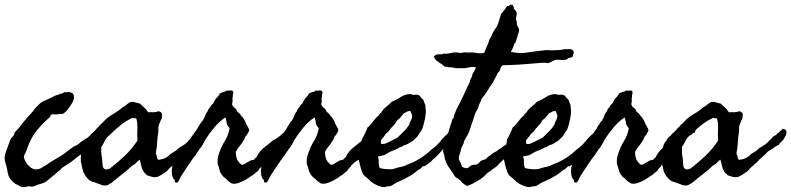

<svg xmlns="http://www.w3.org/2000/svg" viewBox="-50 -761 3379 820"><path d="M406.2 -224.6Q416 -212.4 415.5 -208Q415 -204.6 415 -197.3Q410.2 -191.9 407.2 -185.1Q404.8 -179.2 398.4 -173.8Q392.6 -169.9 388.2 -168.5Q382.3 -167 378.9 -162.1Q372.1 -159.7 369.1 -157.2Q365.7 -154.3 357.4 -155.3Q334 -131.8 315.9 -117.2Q297.9 -102.5 278.3 -88.9Q263.7 -76.2 247.6 -65.4Q231.4 -54.7 214.8 -43.9Q208.5 -37.6 206.1 -34.7Q202.6 -30.3 196.3 -27.3Q185.1 -16.1 172.4 -6.3Q166 -1.5 160.4 3.2Q154.8 7.8 149.4 12.7Q138.7 20.5 126.5 23.4Q113.8 26.4 103.5 31.2Q85 39.6 75.2 34.2L57.1 37.6Q49.8 39.1 39.1 36.1Q36.1 35.2 33.2 33.2Q31.7 32.2 30 31.2Q28.3 30.3 26.4 29.3Q16.6 25.4 11.2 21Q5.9 16.6 2 12.7Q-1 9.8 -4.9 4.4Q-8.8 -1 -10.7 -4.9Q-15.6 -12.7 -17.1 -23.9Q-18.6 -35.2 -21.5 -45.9Q-23.4 -55.7 -27.3 -67.4Q-30.8 -78.1 -30.3 -89.8Q-29.8 -93.8 -28.8 -97.7Q-27.8 -101.6 -26.9 -105L-22.5 -120.1Q-19.5 -127 -17.1 -133.3Q-14.6 -139.6 -12.7 -145.5Q-9.3 -156.2 -3.9 -168Q-1 -172.9 2.4 -175.8Q5.9 -178.7 8.8 -183.6Q10.3 -185.1 11.2 -189.5Q12.2 -194.3 13.7 -196.3L30.3 -214.4Q34.7 -219.2 38.6 -224.1Q42.5 -229 45.9 -234.4Q48.3 -237.8 51 -241Q53.7 -244.1 56.2 -246.6Q58.6 -249 61.3 -252.2Q64 -255.4 66.4 -258.8Q71.8 -266.1 74.7 -268.1Q77.1 -269.5 79.1 -272.5Q85 -278.3 89.8 -284.7Q94.7 -291 99.6 -297.9Q103 -301.3 106.7 -304.9Q110.4 -308.6 113.8 -312.5Q120.6 -319.8 128.9 -325.2Q138.2 -330.6 147 -334Q151.9 -335.9 156.7 -338.1Q161.6 -340.3 167 -342.8Q172.4 -345.2 176.3 -347.7Q180.2 -350.1 185.5 -352.5Q191.4 -355 196.3 -355.5Q200.7 -356 205.1 -360.4Q210.9 -359.4 215.8 -362.3Q220.7 -365.2 225.6 -367.2Q230.5 -367.7 234.9 -367.2Q239.3 -366.2 242.2 -369.1Q244.6 -367.2 248.5 -367.2Q252 -367.2 253.9 -365.2Q263.2 -362.8 265.6 -351.6Q267.6 -336.9 258.3 -321.3Q249 -305.7 242.2 -297.9Q233.9 -284.2 217.8 -274.4Q206.5 -274.4 193.8 -272.9Q180.7 -271.5 171.9 -273.4Q169.4 -269 166.5 -268.1Q162.6 -266.6 165 -262.7Q131.8 -234.4 106.4 -202.6Q81.1 -170.9 66.4 -127.9Q61 -110.4 56.6 -104Q51.8 -97.2 51.8 -88.9Q57.6 -68.4 71.3 -54.2Q85 -40 98.6 -38.1Q114.3 -36.1 126.5 -43.9Q139.2 -52.2 149.4 -57.6Q156.2 -62.5 163.1 -66.9Q169.9 -71.3 176.3 -75.2L204.1 -91.8Q208 -93.8 211.9 -96.2Q215.8 -98.6 219.7 -101.6Q231.4 -109.9 242.7 -118.7Q248 -122.6 253.2 -126.7Q258.3 -130.9 263.7 -134.8Q268.1 -135.3 271 -138.2Q273.4 -140.6 278.3 -140.6Q295.9 -156.2 316.4 -168.5Q336.9 -180.7 359.4 -193.4Q367.2 -201.2 373.5 -205.6Q379.9 -210 387.7 -217.8Q394.5 -217.8 397.5 -221.2Q400.4 -224.6 406.2 -224.6Z M642.6 -271.5 641.6 -263.7Q642.6 -260.3 639.6 -252Q634.8 -246.1 633.8 -239.3Q631.8 -235.4 630.4 -232.4Q628.9 -229.5 627.9 -224.6Q626 -218.8 626.5 -210.9Q627 -207 626.7 -203.4Q626.5 -199.7 626 -196.3Q624 -185.5 623 -175.3Q622.1 -165 621.1 -154.3Q621.1 -143.6 619.1 -129.9Q617.2 -116.2 615.2 -105.5Q619.6 -97.7 620.1 -90.8Q620.6 -83.5 627 -78.1Q646.5 -81.1 658.2 -87.4Q669.9 -93.8 680.7 -105.5Q688.5 -108.9 692.9 -112.3Q696.8 -115.7 704.1 -120.1L711.9 -127.9Q723.6 -134.3 725.1 -135.7Q726.1 -136.7 727.8 -137.7Q729.5 -138.7 731.4 -139.6Q748 -150.4 756.8 -162.1Q764.2 -168 769 -174.3Q772.9 -179.7 784.2 -184.6Q790.5 -192.4 798.3 -197.8Q806.2 -203.1 812.5 -210.9Q817.9 -210.9 820.3 -209Q821.8 -208 823.5 -207Q825.2 -206.1 827.1 -205.1Q830.1 -197.3 828.1 -189Q826.2 -180.7 821.3 -173.8Q816.4 -167.5 816.4 -166Q816.4 -165 815.4 -164.1Q812.5 -160.6 808.1 -156.7Q803.7 -153.3 800.8 -149.4Q795.9 -140.6 793 -140.6Q790 -140.6 788.1 -138.7Q779.3 -133.3 775.9 -130.9Q772 -127.4 764.6 -123Q754.4 -117.7 752 -115.2Q749.5 -112.8 748 -112.3Q736.3 -99.1 725.1 -90.3Q714.8 -82.5 703.1 -68.4Q699.2 -65.4 695.3 -62.5Q691.4 -59.6 688.5 -54.7Q679.7 -48.8 674.3 -43Q668.9 -37.1 662.1 -29.3Q656.2 -26.4 649.4 -21Q641.1 -14.6 634.8 -11.7Q632.3 -10.3 626.5 -7.3Q621.6 -4.9 617.2 -4.9Q606 -2.9 595.7 -6.8Q586.4 -10.3 577.1 -12.7Q573.2 -18.6 567.4 -22.5Q558.6 -33.2 554.7 -47.9Q550.8 -62.5 546.9 -79.1Q538.1 -73.2 532.2 -66.4Q526.4 -59.1 514.6 -53.7Q504.9 -44.4 494.6 -35.4Q484.4 -26.4 473.1 -18.1Q462.4 -9.8 451.2 -0.7Q439.9 8.3 428.7 17.6Q420.9 25.4 418 23.4Q409.2 34.2 386.7 30.3Q378.9 26.4 369.1 23.4Q362.3 21.5 353.5 17.6Q336.9 14.6 325.7 2.9Q314.5 -8.8 306.6 -24.4Q303.7 -32.7 302.2 -39.1Q301.8 -42.5 300.8 -46.4Q299.8 -50.3 298.8 -54.7Q298.3 -63 295.9 -67.9Q293.9 -73.2 295.9 -78.1Q293.9 -80.6 294.9 -84.5Q295.9 -89.4 295.9 -91.8Q294.9 -105.5 298.3 -121.1Q301.8 -136.7 307.6 -149.4Q310.5 -154.3 315.4 -159.2Q317.9 -162.1 318.4 -165Q318.8 -167.5 321.3 -169.9Q323.7 -172.9 327.1 -175.8Q332 -179.7 334 -181.6Q336.4 -185.1 339.1 -188.2Q341.8 -191.4 345.2 -193.8Q348.6 -196.3 351.6 -199.2Q354.5 -202.1 357.4 -205.1Q360.8 -208.5 362.8 -211.9Q365.2 -215.8 370.1 -217.8Q374 -224.6 378.9 -229Q383.8 -233.4 389.6 -238.3Q406.2 -258.3 430.7 -272.5Q455.6 -286.6 474.6 -303.7Q481.4 -306.6 486.3 -310.5Q491.2 -314.5 496.1 -318.4Q508.3 -329.1 522.5 -325.2L547.9 -318.4Q557.6 -309.6 566.9 -300.8Q576.2 -292 583 -281.2Q586.4 -281.7 590.3 -282Q594.2 -282.2 598.6 -281.7Q607.4 -280.8 617.2 -283.2Q620.1 -283.2 623 -284.7Q626 -286.1 627.9 -286.1Q642.6 -281.2 642.6 -271.5ZM513.7 -256.8Q487.3 -244.1 465.8 -227.1Q444.3 -210 424.8 -190.4Q422.4 -188 419.7 -185.8Q417 -183.6 414.6 -181.2Q412.1 -179.2 409.7 -176.8Q407.2 -174.3 405.3 -171.9Q401.4 -167 397.9 -160.2Q394.5 -153.3 391.6 -147.5Q390.6 -145.5 389.6 -143.8Q388.7 -142.1 387.7 -141.1Q386.7 -140.1 385.7 -138.7Q384.8 -137.2 383.8 -135.7Q381.8 -130.9 382.3 -126Q382.8 -122.6 382.8 -115.2V-105.5Q382.8 -102.5 383.8 -95.7Q386.7 -85 386.7 -74.2Q386.7 -66.4 388.2 -55.2Q389.6 -43.9 395.5 -40Q401.9 -36.1 407.7 -38.1Q414.6 -40.5 418.9 -41Q453.1 -67.4 483.4 -96.2Q513.7 -125 537.1 -161.1Q535.2 -185.1 536.6 -210.4Q538.1 -234.4 532.2 -254.9Q528.3 -257.3 522.9 -256.3Q519 -255.9 513.7 -256.8Z M1033.2 -77.1Q1037.1 -82.5 1039.1 -84.5Q1041.5 -86.9 1044.9 -88.9Q1057.1 -114.7 1076.9 -129.9Q1096.7 -145 1119.1 -164.1Q1124 -164.1 1127.4 -167.5Q1130.9 -170.9 1135.7 -172.9Q1141.6 -178.2 1147 -181.6Q1151.4 -184.6 1154.3 -189.5Q1165.5 -194.8 1175.3 -204.1Q1185.5 -213.4 1195.3 -220.7Q1203.1 -222.7 1211.9 -218.8Q1215.8 -210.9 1214.8 -202.1Q1213.9 -193.4 1205.1 -192.4Q1202.1 -189.5 1198.7 -186.5Q1195.3 -183.6 1190.4 -182.6Q1180.7 -180.7 1177.7 -174.8Q1177.2 -165.5 1175.3 -163.6Q1173.3 -161.6 1172.9 -160.2Q1162.1 -142.1 1148.9 -129.2Q1135.7 -116.2 1124 -97.7Q1118.7 -94.2 1115.2 -86.9Q1097.7 -77.1 1089.4 -71.8Q1081.1 -66.4 1074.2 -58.6Q1068.4 -55.2 1068.4 -52.7Q1068.4 -50.8 1066.4 -48.8Q1056.6 -40.5 1055.2 -36.6Q1053.7 -32.7 1050.8 -30.3Q1045.9 -26.9 1042.2 -23.7Q1038.6 -20.5 1036.1 -18.1Q1030.3 -12.2 1023.4 -9.8Q1015.1 -2.9 999 6.6Q982.9 16.1 965.8 21.2Q948.7 26.4 937.5 21.5L930.7 16.1Q928.7 14.6 923.8 11.7Q917.5 3.9 909.7 -1.5Q902.8 -6.3 896.5 -15.6Q889.2 -25.9 887.2 -36.6Q885.3 -47.9 879.9 -58.6Q877.4 -84 883.8 -100.6Q889.2 -117.2 895.5 -131.6Q901.9 -146 909.7 -158.2Q924.8 -181.6 930.7 -213.9Q919.9 -224.6 918.5 -233.9Q918 -238.8 916.5 -245.1Q915 -251.5 913.1 -259.8Q887.7 -243.2 866.2 -217.8Q844.7 -192.4 828.1 -166L816.4 -144.5Q811.5 -135.3 804.7 -127Q799.8 -122.1 799.8 -120.6Q799.8 -119.1 797.9 -117.2Q793.9 -112.3 791.5 -108.9Q789.1 -105.5 788.1 -103.5Q787.1 -101.6 786.1 -99.9Q785.2 -98.1 784.2 -96.7Q781.2 -92.8 779.3 -90.8Q777.3 -88.9 774.4 -85Q760.7 -65.4 749.5 -48.3L726.6 -13.7Q721.2 -5.4 717.8 2.9Q714.4 11.7 708 18.6Q698.2 19.5 696.8 15.6Q695.3 11.7 697.3 8.8Q685.5 1 684.1 -21.5Q682.6 -43.9 688.5 -57.6Q685.5 -66.4 686.5 -67.4Q687.5 -68.4 687.5 -70.3Q700.2 -87.9 713.4 -105.5Q726.6 -123 741.2 -138.7Q743.7 -142.1 746.1 -145.5Q748.5 -148.9 750.5 -152.3Q755.4 -159.7 760.7 -165Q769 -179.2 780.8 -194.3Q792.5 -209 799.8 -224.6Q805.2 -230 807.1 -235.4Q809.6 -241.2 815.4 -245.1Q818.8 -251 821.5 -256.6Q824.2 -262.2 826.2 -267.6Q829.1 -276.9 836.9 -286.1Q838.9 -293 841.8 -296.9Q844.7 -300.8 849.6 -305.7Q850.1 -310.1 855 -314Q859.9 -317.9 862.3 -322.3Q864.7 -329.1 867.2 -331.1Q870.1 -333.5 870.1 -337.9Q875 -342.8 879.9 -348.1Q884.8 -353.5 888.7 -361.3Q902.3 -369.1 907.7 -369.1Q913.1 -369.1 916 -374Q919.9 -374 924.6 -374Q929.2 -374 934.6 -374.5Q945.8 -375.5 946.3 -367.2Q946.8 -365.2 946.3 -362.3Q945.8 -360.8 945.3 -359.4Q944.8 -357.9 944.3 -356.4Q944.8 -347.7 944.3 -347.2Q943.4 -346.2 943.4 -345.7Q942.4 -341.8 942.9 -338.9Q943.4 -336.4 943.4 -330.1Q942.9 -326.2 942.4 -323.2Q941.9 -320.3 941.4 -317.9Q940.4 -313 945.3 -306.6Q947.8 -303.2 951.2 -301.3Q954.6 -299.3 958 -294.9Q960.4 -292.5 961.4 -289.1Q962.4 -285.6 964.8 -283.2Q966.8 -280.8 970.7 -278.3Q974.6 -275.9 976.6 -271.5Q981.9 -267.6 980 -266.6Q978.5 -265.6 984.4 -262.7Q995.6 -248.5 1001 -232.4Q1007.3 -220.2 1011.7 -212.9Q1016.6 -205.1 1011.7 -197.3Q1008.8 -194.3 1004.9 -185.5Q1000.5 -181.2 997.1 -175.8Q995.1 -172.4 994.1 -168.5Q993.7 -165 991.2 -162.1Q982.4 -147.9 973.1 -136.7Q963.9 -125.5 957 -112.3Q957.5 -84.5 967.8 -71.3Q979.5 -57.6 982.4 -57.6Q988.8 -56.6 996.1 -61.5L1008.8 -69.3Q1010.7 -70.3 1012.5 -71.3Q1014.2 -72.3 1015.6 -73.2Q1018.6 -75.2 1022.5 -76.2Q1032.7 -79.6 1032.2 -78.6Q1031.7 -77.1 1033.2 -77.1Z M1414.1 -77.1Q1418 -82.5 1419.9 -84.5Q1422.4 -86.9 1425.8 -88.9Q1438 -114.7 1457.8 -129.9Q1477.5 -145 1500 -164.1Q1504.9 -164.1 1508.3 -167.5Q1511.7 -170.9 1516.6 -172.9Q1522.5 -178.2 1527.8 -181.6Q1532.2 -184.6 1535.2 -189.5Q1546.4 -194.8 1556.2 -204.1Q1566.4 -213.4 1576.2 -220.7Q1584 -222.7 1592.8 -218.8Q1596.7 -210.9 1595.7 -202.1Q1594.7 -193.4 1585.9 -192.4Q1583 -189.5 1579.6 -186.5Q1576.2 -183.6 1571.3 -182.6Q1561.5 -180.7 1558.6 -174.8Q1558.1 -165.5 1556.2 -163.6Q1554.2 -161.6 1553.7 -160.2Q1543 -142.1 1529.8 -129.2Q1516.6 -116.2 1504.9 -97.7Q1499.5 -94.2 1496.1 -86.9Q1478.5 -77.1 1470.2 -71.8Q1461.9 -66.4 1455.1 -58.6Q1449.2 -55.2 1449.2 -52.7Q1449.2 -50.8 1447.3 -48.8Q1437.5 -40.5 1436 -36.6Q1434.6 -32.7 1431.6 -30.3Q1426.8 -26.9 1423.1 -23.7Q1419.4 -20.5 1417 -18.1Q1411.1 -12.2 1404.3 -9.8Q1396 -2.9 1379.9 6.6Q1363.8 16.1 1346.7 21.2Q1329.6 26.4 1318.4 21.5L1311.5 16.1Q1309.6 14.6 1304.7 11.7Q1298.3 3.9 1290.5 -1.5Q1283.7 -6.3 1277.3 -15.6Q1270 -25.9 1268.1 -36.6Q1266.1 -47.9 1260.7 -58.6Q1258.3 -84 1264.6 -100.6Q1270 -117.2 1276.4 -131.6Q1282.7 -146 1290.5 -158.2Q1305.7 -181.6 1311.5 -213.9Q1300.8 -224.6 1299.3 -233.9Q1298.8 -238.8 1297.4 -245.1Q1295.9 -251.5 1293.9 -259.8Q1268.6 -243.2 1247.1 -217.8Q1225.6 -192.4 1209 -166L1197.3 -144.5Q1192.4 -135.3 1185.5 -127Q1180.7 -122.1 1180.7 -120.6Q1180.7 -119.1 1178.7 -117.2Q1174.8 -112.3 1172.4 -108.9Q1169.9 -105.5 1168.9 -103.5Q1168 -101.6 1167 -99.9Q1166 -98.1 1165 -96.7Q1162.1 -92.8 1160.2 -90.8Q1158.2 -88.9 1155.3 -85Q1141.6 -65.4 1130.4 -48.3L1107.4 -13.7Q1102.1 -5.4 1098.6 2.9Q1095.2 11.7 1088.9 18.6Q1079.1 19.5 1077.6 15.6Q1076.2 11.7 1078.1 8.8Q1066.4 1 1064.9 -21.5Q1063.5 -43.9 1069.3 -57.6Q1066.4 -66.4 1067.4 -67.4Q1068.4 -68.4 1068.4 -70.3Q1081.1 -87.9 1094.2 -105.5Q1107.4 -123 1122.1 -138.7Q1124.5 -142.1 1127 -145.5Q1129.4 -148.9 1131.3 -152.3Q1136.2 -159.7 1141.6 -165Q1149.9 -179.2 1161.6 -194.3Q1173.3 -209 1180.7 -224.6Q1186 -230 1188 -235.4Q1190.4 -241.2 1196.3 -245.1Q1199.7 -251 1202.4 -256.6Q1205.1 -262.2 1207 -267.6Q1210 -276.9 1217.8 -286.1Q1219.7 -293 1222.7 -296.9Q1225.6 -300.8 1230.5 -305.7Q1231 -310.1 1235.8 -314Q1240.7 -317.9 1243.2 -322.3Q1245.6 -329.1 1248 -331.1Q1251 -333.5 1251 -337.9Q1255.9 -342.8 1260.7 -348.1Q1265.6 -353.5 1269.5 -361.3Q1283.2 -369.1 1288.6 -369.1Q1293.9 -369.1 1296.9 -374Q1300.8 -374 1305.4 -374Q1310.1 -374 1315.4 -374.5Q1326.7 -375.5 1327.1 -367.2Q1327.6 -365.2 1327.1 -362.3Q1326.7 -360.8 1326.2 -359.4Q1325.7 -357.9 1325.2 -356.4Q1325.7 -347.7 1325.2 -347.2Q1324.2 -346.2 1324.2 -345.7Q1323.2 -341.8 1323.7 -338.9Q1324.2 -336.4 1324.2 -330.1Q1323.7 -326.2 1323.2 -323.2Q1322.8 -320.3 1322.3 -317.9Q1321.3 -313 1326.2 -306.6Q1328.6 -303.2 1332 -301.3Q1335.4 -299.3 1338.9 -294.9Q1341.3 -292.5 1342.3 -289.1Q1343.3 -285.6 1345.7 -283.2Q1347.7 -280.8 1351.6 -278.3Q1355.5 -275.9 1357.4 -271.5Q1362.8 -267.6 1360.8 -266.6Q1359.4 -265.6 1365.2 -262.7Q1376.5 -248.5 1381.8 -232.4Q1388.2 -220.2 1392.6 -212.9Q1397.5 -205.1 1392.6 -197.3Q1389.6 -194.3 1385.7 -185.5Q1381.3 -181.2 1377.9 -175.8Q1376 -172.4 1375 -168.5Q1374.5 -165 1372.1 -162.1Q1363.3 -147.9 1354 -136.7Q1344.7 -125.5 1337.9 -112.3Q1338.4 -84.5 1348.6 -71.3Q1360.4 -57.6 1363.3 -57.6Q1369.6 -56.6 1377 -61.5L1389.6 -69.3Q1391.6 -70.3 1393.3 -71.3Q1395 -72.3 1396.5 -73.2Q1399.4 -75.2 1403.3 -76.2Q1413.6 -79.6 1413.1 -78.6Q1412.6 -77.1 1414.1 -77.1Z M1518.6 -215.8Q1524.9 -219.2 1534.2 -230.7Q1543.5 -242.2 1552.2 -253.2Q1561 -264.2 1565.4 -265.6Q1568.4 -270.5 1570.8 -273.9Q1573.2 -277.3 1578.1 -280.3Q1585.9 -294.4 1598.6 -304.2Q1611.8 -314.5 1623 -326.2Q1632.3 -330.1 1641.8 -335Q1651.4 -339.8 1660.6 -346.2Q1679.7 -358.9 1703.1 -359.4Q1713.9 -354.5 1724.1 -356.4Q1733.9 -358.4 1743.2 -351.6Q1748.5 -342.3 1752 -340.3Q1755.4 -338.4 1757.8 -335Q1761.7 -322.8 1763.7 -318.8Q1766.1 -314.9 1766.6 -310.5Q1767.1 -303.2 1767.6 -298.1Q1768.1 -293 1768.6 -289.6Q1769 -283.2 1768.6 -277.3Q1765.6 -252.4 1758.8 -227.5Q1757.8 -224.6 1756.8 -221.7Q1755.9 -218.8 1754.9 -215.3Q1752.9 -209 1750 -204.1Q1742.7 -194.8 1739.7 -189Q1735.4 -181.2 1733.4 -178.7Q1727.5 -172.9 1722.4 -168Q1717.3 -163.1 1712.9 -159.2Q1708.5 -156.7 1704.1 -154.1Q1699.7 -151.4 1695.3 -148.4Q1687 -143.1 1675.8 -140.6L1667 -135.3Q1662.6 -132.3 1657.2 -131.8Q1648.4 -125.5 1637.7 -121.6Q1632.8 -119.6 1627.7 -117.7Q1622.6 -115.7 1617.2 -113.3Q1609.9 -110.4 1604.5 -106.4Q1599.1 -102.5 1590.8 -98.6Q1586.4 -97.2 1576.7 -95.2Q1567.4 -93.8 1563.5 -91.8Q1568.4 -82 1567.4 -67.4Q1566.9 -53.7 1572.3 -43Q1585 -40 1600.1 -38.6Q1615.2 -37.1 1628.9 -39.1Q1631.3 -39.6 1634 -40.5Q1636.7 -41.5 1639.6 -42.5Q1642.6 -43.5 1645.5 -44.4Q1648.4 -45.4 1651.4 -45.9Q1662.1 -47.9 1672.4 -50.8Q1682.6 -53.7 1690.4 -58.6Q1718.8 -68.4 1745.1 -85Q1771.5 -101.6 1791 -121.1Q1802.7 -128.9 1816.9 -142.6Q1831.1 -156.2 1838.9 -168Q1853.5 -183.6 1864.7 -192.4Q1876 -201.2 1885.7 -200.2Q1893.6 -200.2 1900.9 -190.9Q1908.2 -181.6 1899.4 -170.9Q1890.1 -165 1878.9 -153.3Q1868.2 -141.6 1856.4 -136.7Q1848.1 -131.3 1834.5 -115.2Q1821.3 -100.1 1812.5 -91.8Q1810.5 -89.8 1808.1 -87.4Q1805.7 -85 1802.2 -82.5Q1795.9 -77.6 1792 -72.3Q1776.9 -59.6 1762.7 -50.8Q1757.3 -52.7 1753.9 -48.8Q1749.5 -43.5 1746.1 -41Q1744.6 -40 1743.2 -39.1Q1741.7 -38.1 1739.7 -37.1Q1737.8 -36.1 1736.3 -35.2Q1734.9 -34.2 1733.4 -33.2Q1725.6 -26.4 1716.3 -19.5Q1707 -12.7 1697.3 -7.8Q1687.5 -2 1677.7 3.2Q1668 8.3 1658.2 12.2Q1648.4 16.1 1638.9 21.5Q1629.4 26.9 1620.1 33.2L1609.4 34.7Q1606.9 35.2 1604.5 35.4Q1602.1 35.6 1599.6 36.1Q1594.2 38.1 1589.4 38.1Q1584.5 38.1 1577.1 36.1Q1544.9 27.3 1524.4 4.9Q1521.5 2 1518.3 -0.7Q1515.1 -3.4 1511.7 -5.9Q1503.9 -11.7 1501 -16.6Q1496.6 -23.9 1491.9 -39.6Q1487.3 -55.2 1483.9 -71.5Q1480.5 -87.9 1480.5 -96.7Q1483.4 -102.5 1486.8 -116.9Q1490.2 -131.3 1492.7 -145.8Q1495.1 -160.2 1495.1 -166Q1497.1 -168 1502.7 -179Q1508.3 -189.9 1513.4 -201.4Q1518.6 -212.9 1518.6 -215.8ZM1675.8 -278.3Q1668.9 -269.5 1662.1 -261.7Q1655.3 -253.9 1646.5 -247.1Q1640.6 -236.3 1632.8 -227.5Q1625 -218.8 1617.2 -210.9Q1613.3 -203.1 1608.4 -198.7Q1603.5 -194.3 1597.7 -189.5Q1591.3 -178.7 1582 -168.9Q1572.8 -159.2 1578.1 -146.5Q1588.9 -144.5 1599.6 -149.4Q1610.4 -154.3 1618.2 -158.2Q1622.1 -160.6 1626.2 -162.6Q1630.4 -164.6 1634.3 -166.5Q1638.2 -168.5 1642.1 -170.4Q1646 -172.4 1649.4 -174.8L1674.8 -200.2Q1680.7 -205.6 1686.5 -212.9Q1689 -216.3 1691.7 -220Q1694.3 -223.6 1697.3 -227.5Q1699.7 -238.3 1705.1 -247.6Q1710.9 -257.3 1710 -267.6Q1709.5 -272 1706.5 -277.8Q1703.6 -283.7 1703.1 -287.1Q1692.9 -287.1 1688 -283.7Q1685.5 -281.7 1682.4 -280.5Q1679.2 -279.3 1675.8 -278.3Z M2131.8 -539.1Q2153.3 -535.6 2169.2 -534.7Q2185.1 -533.7 2204.1 -537.1L2242.7 -542.5Q2258.3 -544.4 2280.3 -546.9Q2286.1 -547.4 2292.5 -546.9Q2295.9 -546.4 2298.8 -546.1Q2301.8 -545.9 2304.7 -545.9Q2317.4 -545.9 2329.6 -546.9Q2341.8 -547.9 2352.5 -548.8Q2354.5 -549.3 2356.2 -549.8Q2357.9 -550.3 2359.4 -550.8Q2362.3 -551.8 2365.2 -550.8Q2369.6 -550.8 2374 -550.8Q2378.4 -550.8 2382.8 -551.3Q2391.6 -551.8 2398.4 -544.9Q2401.4 -535.2 2400.4 -534.2Q2398.9 -532.7 2398.4 -531.2Q2397.5 -518.6 2395 -518.6Q2392.6 -518.6 2392.6 -516.6Q2384.8 -514.6 2379.4 -513.2Q2374 -511.7 2371.1 -506.8Q2354.5 -503.4 2340.3 -505.4Q2326.2 -507.8 2311.5 -501Q2304.2 -497.6 2297.4 -493.7Q2290.5 -489.3 2279.3 -493.2Q2269.5 -493.2 2256.8 -492.2Q2244.1 -491.2 2232.4 -490.2Q2215.8 -488.8 2195.1 -487.1Q2174.3 -485.4 2163.1 -484.9Q2152.3 -484.4 2132.3 -483.4Q2112.3 -482.4 2096.7 -482.4Q2088.9 -476.1 2086.4 -465.8Q2084 -456.1 2076.2 -450.2Q2067.4 -430.7 2063.5 -425.3Q2059.1 -419.4 2056.6 -410.2Q2043 -392.6 2031.7 -373.5Q2021.5 -356 2005.9 -337.9Q2003.9 -327.1 1998.5 -318.8Q1993.7 -311 1991.2 -296.9Q1981 -283.2 1975.6 -264.6Q1973.1 -255.9 1970 -246.6Q1966.8 -237.3 1962.9 -227.5Q1960.9 -219.7 1958.5 -212.4Q1956.1 -205.1 1953.1 -197.3Q1949.7 -188.5 1943.8 -179.2Q1941.4 -175.3 1938.7 -170.7Q1936 -166 1933.6 -161.1Q1931.6 -159.2 1931.6 -155.8Q1931.6 -153.3 1930.7 -150.4Q1929.2 -147 1927.7 -143.8Q1926.3 -140.6 1924.8 -138.2Q1922.9 -134.8 1919.9 -127.9Q1918.5 -124.5 1917.5 -117.7Q1916.5 -110.8 1915 -107.4Q1914.6 -106 1914.1 -104.5Q1913.6 -103 1913.1 -102.1Q1912.6 -101.1 1912.1 -99.6Q1911.6 -98.1 1911.1 -96.7Q1908.2 -83 1911.1 -78.1Q1914.1 -73.2 1916 -68.4Q1917 -65.4 1918 -63Q1918.9 -60.5 1919.9 -58.1Q1922.4 -53.7 1922.9 -48.8Q1925.3 -47.9 1927.7 -46.9Q1930.2 -45.9 1932.1 -44.9Q1936 -43 1941.4 -43Q1947.8 -42 1954.1 -48.3Q1960.9 -55.2 1965.8 -55.7Q1971.7 -57.6 1979 -57.6Q1985.4 -57.6 1990.2 -60.5Q1993.2 -63 1995.6 -65.4Q1998 -67.9 2000 -70.3Q2002.9 -74.7 2010.7 -77.1Q2026.4 -81.1 2027.3 -83.5Q2027.8 -85.4 2034.2 -90.8Q2037.6 -93.3 2040.8 -95.7Q2043.9 -98.1 2046.4 -100.1Q2050.3 -103.5 2059.6 -109.4Q2069.3 -114.3 2070.8 -115.2Q2072.3 -116.2 2079.1 -122.1Q2084 -124.5 2088.1 -127.2Q2092.3 -129.9 2095.7 -132.8Q2101.1 -137.7 2111.3 -143.6Q2123 -148.4 2124.3 -149.7Q2125.5 -150.9 2126 -152.8Q2126.5 -154.8 2136.7 -161.1Q2140.1 -168.5 2145.5 -173.8Q2147.9 -176.3 2150.9 -179.4Q2153.8 -182.6 2157.2 -186.5Q2163.6 -193.8 2169.4 -198.2Q2176.3 -203.6 2180.7 -208Q2182.6 -209.5 2185.5 -212.4Q2188.5 -215.3 2192.4 -215.8Q2195.3 -218.3 2197.5 -220.2Q2199.7 -222.2 2201.7 -224.1Q2203.6 -226.1 2206.3 -228.5Q2209 -231 2212.9 -234.4L2217.8 -239.3Q2221.2 -242.7 2222.7 -243.2Q2227.1 -243.2 2229 -240.2Q2231.4 -237.3 2235.4 -237.3Q2234.9 -231 2234.6 -227.1Q2234.4 -223.1 2234.4 -221.2Q2234.4 -217.3 2232.4 -213.9Q2226.6 -204.6 2219.2 -204.1Q2211.9 -203.1 2208 -193.4Q2205.1 -195.3 2200.7 -194.3Q2196.3 -193.4 2194.3 -191.4Q2196.3 -188 2196.3 -184.6Q2196.3 -182.6 2197.3 -177.7Q2179.2 -159.7 2173.8 -149.4Q2161.6 -136.7 2161.1 -135.3L2160.2 -133.8L2152.3 -126Q2138.7 -115.2 2131.8 -105.5Q2125.5 -96.2 2111.3 -87.9Q2100.6 -80.1 2096.7 -76.2Q2094.7 -74.2 2091.8 -71.5Q2088.9 -68.8 2085 -65.4Q2082.5 -63 2077.6 -57.1Q2072.8 -51.3 2069.3 -48.8Q2063 -43.9 2056.2 -40Q2050.8 -37.1 2044.9 -30.3Q2030.8 -23.9 2023.9 -14.6Q2017.6 -6.3 2004.9 2Q1996.1 7.8 1981 16.6Q1965.8 25.4 1955.1 29.3Q1953.6 29.8 1952.1 30.3Q1950.7 30.8 1949.7 31.2Q1948.7 31.7 1947.3 32.2Q1945.8 32.7 1944.3 33.2Q1936.5 28.3 1929.2 23.4Q1921.9 18.6 1917 9.8Q1907.7 2.9 1902.8 0Q1897 -3.4 1892.6 -7.8Q1887.7 -16.1 1882.3 -24.4Q1877 -32.7 1870.6 -41Q1857.9 -58.1 1851.6 -78.1Q1850.1 -80.6 1849.1 -86.4L1847.7 -95.7Q1846.7 -99.6 1845.7 -103Q1844.7 -106.4 1843.8 -109.4Q1841.8 -114.3 1842.8 -124Q1842.8 -130.9 1844.7 -136.7Q1845.7 -140.1 1846.7 -143.8Q1847.7 -147.5 1848.6 -151.4Q1850.6 -157.7 1853 -163.8Q1855.5 -169.9 1857.9 -175.8Q1863.8 -189 1866.2 -201.2Q1872.1 -221.7 1878.9 -240.2Q1880.4 -243.7 1881.3 -249.5Q1881.8 -253.9 1886.7 -255.9Q1890.6 -275.4 1899.4 -293.5Q1908.2 -311.5 1917 -328.1Q1922.4 -338.4 1927.2 -348.9Q1932.1 -359.4 1937 -370.1Q1941.9 -380.9 1946.8 -391.4Q1951.7 -401.9 1957 -412.1Q1957.5 -422.9 1964.8 -431.6Q1965.3 -441.4 1972.7 -452.6Q1980 -463.9 1982.4 -473.6Q1971.7 -476.6 1958.5 -474.1Q1945.3 -471.7 1935.5 -469.7Q1918 -469.2 1898.4 -469.7Q1895 -470.2 1891.8 -470.9Q1888.7 -471.7 1885.3 -472.2Q1878.9 -473.6 1873 -473.6Q1864.3 -473.1 1859.9 -475.1Q1855 -477.5 1850.6 -475.6Q1836.9 -487.3 1822.5 -496.1Q1808.1 -504.9 1803.7 -518.6Q1803.7 -521.5 1806.6 -523.4Q1810.5 -526.4 1811.5 -527.3Q1819.8 -529.8 1829.1 -528.8Q1838.4 -528.3 1844.7 -532.2Q1858.9 -530.3 1873.5 -534.2Q1886.7 -538.1 1901.4 -537.1Q1903.3 -537.1 1907.2 -536.1Q1911.1 -535.2 1913.1 -535.2Q1918 -534.7 1921.4 -535.2Q1923.3 -535.6 1925.3 -536.1Q1927.2 -536.6 1929.7 -537.1Q1935.5 -538.1 1942.4 -537.1Q1949.2 -536.1 1956.1 -537.1Q1970.2 -538.1 1986.8 -534.7Q2004.9 -531.2 2018.6 -536.1Q2021 -543 2023.7 -550Q2026.4 -557.1 2029.8 -564Q2036.6 -578.1 2040 -591.8Q2043.9 -597.7 2047.9 -605Q2051.8 -612.3 2053.7 -619.1L2063 -634.8Q2064.9 -637.7 2066.9 -640.6Q2068.8 -643.6 2071.3 -646.5Q2078.1 -660.6 2081.5 -673.3Q2083.5 -680.2 2085.7 -687.3Q2087.9 -694.3 2090.8 -702.1Q2097.2 -709 2103.5 -717.3Q2109.9 -725.6 2116.2 -735.4Q2123.5 -734.4 2127.4 -739.3Q2131.8 -744.1 2140.6 -738.3Q2140.6 -735.4 2143.1 -732.9Q2145.5 -730.5 2143.6 -725.6Q2153.3 -715.8 2156.2 -708Q2158.2 -700.2 2154.8 -689.9Q2151.4 -679.7 2156.2 -670.9Q2158.2 -666.5 2157.2 -661.6Q2156.2 -656.2 2158.2 -653.3Q2160.6 -647.9 2163.6 -643.6Q2167 -638.7 2167 -630.9Q2167 -627.9 2165.5 -623.5Q2164.1 -619.1 2162.1 -614.3Q2158.7 -599.6 2156.2 -593.8Q2155.3 -590.8 2154.3 -587.6Q2153.3 -584.5 2152.3 -581.1Q2145.5 -572.8 2145.5 -570.8Q2145.5 -569.3 2144.5 -566.4Q2143.1 -563.5 2141.6 -559.8Q2140.1 -556.2 2138.2 -552.2Q2136.2 -548.3 2134.8 -544.9Q2133.3 -541.5 2131.8 -539.1Z M2138.7 -215.8Q2145 -219.2 2154.3 -230.7Q2163.6 -242.2 2172.4 -253.2Q2181.2 -264.2 2185.5 -265.6Q2188.5 -270.5 2190.9 -273.9Q2193.4 -277.3 2198.2 -280.3Q2206.1 -294.4 2218.8 -304.2Q2231.9 -314.5 2243.2 -326.2Q2252.4 -330.1 2262 -335Q2271.5 -339.8 2280.8 -346.2Q2299.8 -358.9 2323.2 -359.4Q2334 -354.5 2344.2 -356.4Q2354 -358.4 2363.3 -351.6Q2368.7 -342.3 2372.1 -340.3Q2375.5 -338.4 2377.9 -335Q2381.8 -322.8 2383.8 -318.8Q2386.2 -314.9 2386.7 -310.5Q2387.2 -303.2 2387.7 -298.1Q2388.2 -293 2388.7 -289.6Q2389.2 -283.2 2388.7 -277.3Q2385.7 -252.4 2378.9 -227.5Q2377.9 -224.6 2377 -221.7Q2376 -218.8 2375 -215.3Q2373 -209 2370.1 -204.1Q2362.8 -194.8 2359.9 -189Q2355.5 -181.2 2353.5 -178.7Q2347.7 -172.9 2342.5 -168Q2337.4 -163.1 2333 -159.2Q2328.6 -156.7 2324.2 -154.1Q2319.8 -151.4 2315.4 -148.4Q2307.1 -143.1 2295.9 -140.6L2287.1 -135.3Q2282.7 -132.3 2277.3 -131.8Q2268.6 -125.5 2257.8 -121.6Q2252.9 -119.6 2247.8 -117.7Q2242.7 -115.7 2237.3 -113.3Q2230 -110.4 2224.6 -106.4Q2219.2 -102.5 2210.9 -98.6Q2206.5 -97.2 2196.8 -95.2Q2187.5 -93.8 2183.6 -91.8Q2188.5 -82 2187.5 -67.4Q2187 -53.7 2192.4 -43Q2205.1 -40 2220.2 -38.6Q2235.4 -37.1 2249 -39.1Q2251.5 -39.6 2254.2 -40.5Q2256.8 -41.5 2259.8 -42.5Q2262.7 -43.5 2265.6 -44.4Q2268.6 -45.4 2271.5 -45.9Q2282.2 -47.9 2292.5 -50.8Q2302.7 -53.7 2310.5 -58.6Q2338.9 -68.4 2365.2 -85Q2391.6 -101.6 2411.1 -121.1Q2422.9 -128.9 2437 -142.6Q2451.2 -156.2 2459 -168Q2473.6 -183.6 2484.9 -192.4Q2496.1 -201.2 2505.9 -200.2Q2513.7 -200.2 2521 -190.9Q2528.3 -181.6 2519.5 -170.9Q2510.3 -165 2499 -153.3Q2488.3 -141.6 2476.6 -136.7Q2468.3 -131.3 2454.6 -115.2Q2441.4 -100.1 2432.6 -91.8Q2430.7 -89.8 2428.2 -87.4Q2425.8 -85 2422.4 -82.5Q2416 -77.6 2412.1 -72.3Q2397 -59.6 2382.8 -50.8Q2377.4 -52.7 2374 -48.8Q2369.6 -43.5 2366.2 -41Q2364.7 -40 2363.3 -39.1Q2361.8 -38.1 2359.9 -37.1Q2357.9 -36.1 2356.4 -35.2Q2355 -34.2 2353.5 -33.2Q2345.7 -26.4 2336.4 -19.5Q2327.1 -12.7 2317.4 -7.8Q2307.6 -2 2297.9 3.2Q2288.1 8.3 2278.3 12.2Q2268.6 16.1 2259 21.5Q2249.5 26.9 2240.2 33.2L2229.5 34.7Q2227.1 35.2 2224.6 35.4Q2222.2 35.6 2219.7 36.1Q2214.4 38.1 2209.5 38.1Q2204.6 38.1 2197.3 36.1Q2165 27.3 2144.5 4.9Q2141.6 2 2138.4 -0.7Q2135.3 -3.4 2131.8 -5.9Q2124 -11.7 2121.1 -16.6Q2116.7 -23.9 2112.1 -39.6Q2107.4 -55.2 2104 -71.5Q2100.6 -87.9 2100.6 -96.7Q2103.5 -102.5 2106.9 -116.9Q2110.4 -131.3 2112.8 -145.8Q2115.2 -160.2 2115.2 -166Q2117.2 -168 2122.8 -179Q2128.4 -189.9 2133.5 -201.4Q2138.7 -212.9 2138.7 -215.8ZM2295.9 -278.3Q2289.1 -269.5 2282.2 -261.7Q2275.4 -253.9 2266.6 -247.1Q2260.7 -236.3 2252.9 -227.5Q2245.1 -218.8 2237.3 -210.9Q2233.4 -203.1 2228.5 -198.7Q2223.6 -194.3 2217.8 -189.5Q2211.4 -178.7 2202.1 -168.9Q2192.9 -159.2 2198.2 -146.5Q2209 -144.5 2219.7 -149.4Q2230.5 -154.3 2238.3 -158.2Q2242.2 -160.6 2246.3 -162.6Q2250.5 -164.6 2254.4 -166.5Q2258.3 -168.5 2262.2 -170.4Q2266.1 -172.4 2269.5 -174.8L2294.9 -200.2Q2300.8 -205.6 2306.6 -212.9Q2309.1 -216.3 2311.8 -220Q2314.5 -223.6 2317.4 -227.5Q2319.8 -238.3 2325.2 -247.6Q2331.1 -257.3 2330.1 -267.6Q2329.6 -272 2326.7 -277.8Q2323.7 -283.7 2323.2 -287.1Q2313 -287.1 2308.1 -283.7Q2305.7 -281.7 2302.5 -280.5Q2299.3 -279.3 2295.9 -278.3Z M2738.3 -77.1Q2742.2 -82.5 2744.1 -84.5Q2746.6 -86.9 2750 -88.9Q2762.2 -114.7 2782 -129.9Q2801.8 -145 2824.2 -164.1Q2829.1 -164.1 2832.5 -167.5Q2835.9 -170.9 2840.8 -172.9Q2846.7 -178.2 2852.1 -181.6Q2856.4 -184.6 2859.4 -189.5Q2870.6 -194.8 2880.4 -204.1Q2890.6 -213.4 2900.4 -220.7Q2908.2 -222.7 2917 -218.8Q2920.9 -210.9 2919.9 -202.1Q2918.9 -193.4 2910.2 -192.4Q2907.2 -189.5 2903.8 -186.5Q2900.4 -183.6 2895.5 -182.6Q2885.7 -180.7 2882.8 -174.8Q2882.3 -165.5 2880.4 -163.6Q2878.4 -161.6 2877.9 -160.2Q2867.2 -142.1 2854 -129.2Q2840.8 -116.2 2829.1 -97.7Q2823.7 -94.2 2820.3 -86.9Q2802.7 -77.1 2794.4 -71.8Q2786.1 -66.4 2779.3 -58.6Q2773.4 -55.2 2773.4 -52.7Q2773.4 -50.8 2771.5 -48.8Q2761.7 -40.5 2760.3 -36.6Q2758.8 -32.7 2755.9 -30.3Q2751 -26.9 2747.3 -23.7Q2743.7 -20.5 2741.2 -18.1Q2735.4 -12.2 2728.5 -9.8Q2720.2 -2.9 2704.1 6.6Q2688 16.1 2670.9 21.2Q2653.8 26.4 2642.6 21.5L2635.7 16.1Q2633.8 14.6 2628.9 11.7Q2622.6 3.9 2614.7 -1.5Q2607.9 -6.3 2601.6 -15.6Q2594.2 -25.9 2592.3 -36.6Q2590.3 -47.9 2585 -58.6Q2582.5 -84 2588.9 -100.6Q2594.2 -117.2 2600.6 -131.6Q2606.9 -146 2614.7 -158.2Q2629.9 -181.6 2635.7 -213.9Q2625 -224.6 2623.5 -233.9Q2623 -238.8 2621.6 -245.1Q2620.1 -251.5 2618.2 -259.8Q2592.8 -243.2 2571.3 -217.8Q2549.8 -192.4 2533.2 -166L2521.5 -144.5Q2516.6 -135.3 2509.8 -127Q2504.9 -122.1 2504.9 -120.6Q2504.9 -119.1 2502.9 -117.2Q2499 -112.3 2496.6 -108.9Q2494.1 -105.5 2493.2 -103.5Q2492.2 -101.6 2491.2 -99.9Q2490.2 -98.1 2489.3 -96.7Q2486.3 -92.8 2484.4 -90.8Q2482.4 -88.9 2479.5 -85Q2465.8 -65.4 2454.6 -48.3L2431.6 -13.7Q2426.3 -5.4 2422.9 2.9Q2419.4 11.7 2413.1 18.6Q2403.3 19.5 2401.9 15.6Q2400.4 11.7 2402.3 8.8Q2390.6 1 2389.2 -21.5Q2387.7 -43.9 2393.6 -57.6Q2390.6 -66.4 2391.6 -67.4Q2392.6 -68.4 2392.6 -70.3Q2405.3 -87.9 2418.5 -105.5Q2431.6 -123 2446.3 -138.7Q2448.7 -142.1 2451.2 -145.5Q2453.6 -148.9 2455.6 -152.3Q2460.4 -159.7 2465.8 -165Q2474.1 -179.2 2485.8 -194.3Q2497.6 -209 2504.9 -224.6Q2510.3 -230 2512.2 -235.4Q2514.6 -241.2 2520.5 -245.1Q2523.9 -251 2526.6 -256.6Q2529.3 -262.2 2531.2 -267.6Q2534.2 -276.9 2542 -286.1Q2543.9 -293 2546.9 -296.9Q2549.8 -300.8 2554.7 -305.7Q2555.2 -310.1 2560.1 -314Q2564.9 -317.9 2567.4 -322.3Q2569.8 -329.1 2572.3 -331.1Q2575.2 -333.5 2575.2 -337.9Q2580.1 -342.8 2585 -348.1Q2589.8 -353.5 2593.8 -361.3Q2607.4 -369.1 2612.8 -369.1Q2618.2 -369.1 2621.1 -374Q2625 -374 2629.6 -374Q2634.3 -374 2639.6 -374.5Q2650.9 -375.5 2651.4 -367.2Q2651.9 -365.2 2651.4 -362.3Q2650.9 -360.8 2650.4 -359.4Q2649.9 -357.9 2649.4 -356.4Q2649.9 -347.7 2649.4 -347.2Q2648.4 -346.2 2648.4 -345.7Q2647.5 -341.8 2647.9 -338.9Q2648.4 -336.4 2648.4 -330.1Q2647.9 -326.2 2647.5 -323.2Q2647 -320.3 2646.5 -317.9Q2645.5 -313 2650.4 -306.6Q2652.8 -303.2 2656.2 -301.3Q2659.7 -299.3 2663.1 -294.9Q2665.5 -292.5 2666.5 -289.1Q2667.5 -285.6 2669.9 -283.2Q2671.9 -280.8 2675.8 -278.3Q2679.7 -275.9 2681.6 -271.5Q2687 -267.6 2685.1 -266.6Q2683.6 -265.6 2689.5 -262.7Q2700.7 -248.5 2706.1 -232.4Q2712.4 -220.2 2716.8 -212.9Q2721.7 -205.1 2716.8 -197.3Q2713.9 -194.3 2710 -185.5Q2705.6 -181.2 2702.1 -175.8Q2700.2 -172.4 2699.2 -168.5Q2698.7 -165 2696.3 -162.1Q2687.5 -147.9 2678.2 -136.7Q2668.9 -125.5 2662.1 -112.3Q2662.6 -84.5 2672.9 -71.3Q2684.6 -57.6 2687.5 -57.6Q2693.8 -56.6 2701.2 -61.5L2713.9 -69.3Q2715.8 -70.3 2717.5 -71.3Q2719.2 -72.3 2720.7 -73.2Q2723.6 -75.2 2727.5 -76.2Q2737.8 -79.6 2737.3 -78.6Q2736.8 -77.1 2738.3 -77.1Z M3122.6 -271.5 3121.6 -263.7Q3122.6 -260.3 3119.6 -252Q3114.7 -246.1 3113.8 -239.3Q3111.8 -235.4 3110.4 -232.4Q3108.9 -229.5 3107.9 -224.6Q3106 -218.8 3106.4 -210.9Q3106.9 -207 3106.7 -203.4Q3106.4 -199.7 3106 -196.3Q3104 -185.5 3103 -175.3Q3102.1 -165 3101.1 -154.3Q3101.1 -143.6 3099.1 -129.9Q3097.2 -116.2 3095.2 -105.5Q3099.6 -97.7 3100.1 -90.8Q3100.6 -83.5 3106.9 -78.1Q3126.5 -81.1 3138.2 -87.4Q3149.9 -93.8 3160.6 -105.5Q3168.5 -108.9 3172.9 -112.3Q3176.8 -115.7 3184.1 -120.1L3191.9 -127.9Q3203.6 -134.3 3205.1 -135.7Q3206.1 -136.7 3207.8 -137.7Q3209.5 -138.7 3211.4 -139.6Q3228 -150.4 3236.8 -162.1Q3244.1 -168 3249 -174.3Q3252.9 -179.7 3264.2 -184.6Q3270.5 -192.4 3278.3 -197.8Q3286.1 -203.1 3292.5 -210.9Q3297.9 -210.9 3300.3 -209Q3301.8 -208 3303.5 -207Q3305.2 -206.1 3307.1 -205.1Q3310.1 -197.3 3308.1 -189Q3306.2 -180.7 3301.3 -173.8Q3296.4 -167.5 3296.4 -166Q3296.4 -165 3295.4 -164.1Q3292.5 -160.6 3288.1 -156.7Q3283.7 -153.3 3280.8 -149.4Q3275.9 -140.6 3272.9 -140.6Q3270 -140.6 3268.1 -138.7Q3259.3 -133.3 3255.9 -130.9Q3252 -127.4 3244.6 -123Q3234.4 -117.7 3231.9 -115.2Q3229.5 -112.8 3228 -112.3Q3216.3 -99.1 3205.1 -90.3Q3194.8 -82.5 3183.1 -68.4Q3179.2 -65.4 3175.3 -62.5Q3171.4 -59.6 3168.5 -54.7Q3159.7 -48.8 3154.3 -43Q3148.9 -37.1 3142.1 -29.3Q3136.2 -26.4 3129.4 -21Q3121.1 -14.6 3114.7 -11.7Q3112.3 -10.3 3106.4 -7.3Q3101.6 -4.9 3097.2 -4.9Q3085.9 -2.9 3075.7 -6.8Q3066.4 -10.3 3057.1 -12.7Q3053.2 -18.6 3047.4 -22.5Q3038.6 -33.2 3034.7 -47.9Q3030.8 -62.5 3026.9 -79.1Q3018.1 -73.2 3012.2 -66.4Q3006.3 -59.1 2994.6 -53.7Q2984.9 -44.4 2974.6 -35.4Q2964.4 -26.4 2953.1 -18.1Q2942.4 -9.8 2931.2 -0.7Q2919.9 8.3 2908.7 17.6Q2900.9 25.4 2897.9 23.4Q2889.2 34.2 2866.7 30.3Q2858.9 26.4 2849.1 23.4Q2842.3 21.5 2833.5 17.6Q2816.9 14.6 2805.7 2.9Q2794.4 -8.8 2786.6 -24.4Q2783.7 -32.7 2782.2 -39.1Q2781.7 -42.5 2780.8 -46.4Q2779.8 -50.3 2778.8 -54.7Q2778.3 -63 2775.9 -67.9Q2773.9 -73.2 2775.9 -78.1Q2773.9 -80.6 2774.9 -84.5Q2775.9 -89.4 2775.9 -91.8Q2774.9 -105.5 2778.3 -121.1Q2781.7 -136.7 2787.6 -149.4Q2790.5 -154.3 2795.4 -159.2Q2797.9 -162.1 2798.3 -165Q2798.8 -167.5 2801.3 -169.9Q2803.7 -172.9 2807.1 -175.8Q2812 -179.7 2814 -181.6Q2816.4 -185.1 2819.1 -188.2Q2821.8 -191.4 2825.2 -193.8Q2828.6 -196.3 2831.5 -199.2Q2834.5 -202.1 2837.4 -205.1Q2840.8 -208.5 2842.8 -211.9Q2845.2 -215.8 2850.1 -217.8Q2854 -224.6 2858.9 -229Q2863.8 -233.4 2869.6 -238.3Q2886.2 -258.3 2910.6 -272.5Q2935.5 -286.6 2954.6 -303.7Q2961.4 -306.6 2966.3 -310.5Q2971.2 -314.5 2976.1 -318.4Q2988.3 -329.1 3002.4 -325.2L3027.8 -318.4Q3037.6 -309.6 3046.9 -300.8Q3056.2 -292 3063 -281.2Q3066.4 -281.7 3070.3 -282Q3074.2 -282.2 3078.6 -281.7Q3087.4 -280.8 3097.2 -283.2Q3100.1 -283.2 3103 -284.7Q3106 -286.1 3107.9 -286.1Q3122.6 -281.2 3122.6 -271.5ZM2993.7 -256.8Q2967.3 -244.1 2945.8 -227.1Q2924.3 -210 2904.8 -190.4Q2902.3 -188 2899.7 -185.8Q2897 -183.6 2894.5 -181.2Q2892.1 -179.2 2889.6 -176.8Q2887.2 -174.3 2885.3 -171.9Q2881.3 -167 2877.9 -160.2Q2874.5 -153.3 2871.6 -147.5Q2870.6 -145.5 2869.6 -143.8Q2868.7 -142.1 2867.7 -141.1Q2866.7 -140.1 2865.7 -138.7Q2864.7 -137.2 2863.8 -135.7Q2861.8 -130.9 2862.3 -126Q2862.8 -122.6 2862.8 -115.2V-105.5Q2862.8 -102.5 2863.8 -95.7Q2866.7 -85 2866.7 -74.2Q2866.7 -66.4 2868.2 -55.2Q2869.6 -43.9 2875.5 -40Q2881.8 -36.1 2887.7 -38.1Q2894.5 -40.5 2898.9 -41Q2933.1 -67.4 2963.4 -96.2Q2993.7 -125 3017.1 -161.1Q3015.1 -185.1 3016.6 -210.4Q3018.1 -234.4 3012.2 -254.9Q3008.3 -257.3 3002.9 -256.3Q2999 -255.9 2993.7 -256.8Z"/></svg>

Font: Taprom
Style: Regular
Weight: 400
Designer: Danh Hong
Version: Version 8.002; ttfautohint (v1.8.3)